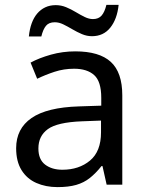

<svg xmlns="http://www.w3.org/2000/svg" viewBox="-20 -755 601 785"><path d="M288 -545Q386 -545 433 -502Q480 -459 480 -365V0H416L399 -76H395Q372 -47 347.5 -27.5Q323 -8 291.5 1Q260 10 215 10Q167 10 128.5 -7Q90 -24 68 -59.5Q46 -95 46 -149Q46 -229 109 -272.5Q172 -316 303 -320L394 -323V-355Q394 -422 365 -448Q336 -474 283 -474Q241 -474 203 -461.5Q165 -449 132 -433L105 -499Q140 -518 188 -531.5Q236 -545 288 -545ZM314 -259Q214 -255 175.5 -227Q137 -199 137 -148Q137 -103 164.5 -82Q192 -61 235 -61Q303 -61 348 -98.5Q393 -136 393 -214V-262ZM98 -606Q101 -636 109.5 -659.5Q118 -683 132 -699.5Q146 -716 165 -725Q184 -734 208 -734Q230 -734 250.5 -725.5Q271 -717 290 -705.5Q309 -694 326.5 -685.5Q344 -677 360 -677Q383 -677 395.5 -691.5Q408 -706 415 -735H465Q459 -677 431 -642Q403 -607 356 -607Q335 -607 315 -615.5Q295 -624 275.5 -635.5Q256 -647 238.5 -655.5Q221 -664 204 -664Q180 -664 168 -649.5Q156 -635 149 -606Z"/></svg>

Font: Noto Sans Hebrew
Style: Regular
Weight: 400
Designer: Monotype Design Team
Foundry: Monotype Imaging Inc.
Version: Version 2.003